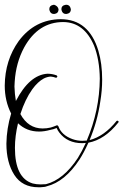

<svg xmlns="http://www.w3.org/2000/svg" viewBox="-21 -646 521 810"><path d="M55 -126Q42 -72 42 -22Q42 105 117 128Q133 132 150 132Q161 132 173 131Q247 112 307 21Q324 -6 341 -43Q333 -42 326 -42Q263 -42 229 -87Q222 -96 218 -106Q204 -100 191 -98Q166 -91 144 -91Q91 -91 55 -126ZM246 -553Q140 -553 81 -446Q46 -381 41 -301Q40 -290 40 -281Q41 -248 46 -220Q103 -330 179 -335Q199 -335 218 -328Q221 -325 221 -323Q220 -319 216 -318Q216 -318 215 -318Q204 -322 193 -323Q178 -322 164 -315Q138 -301 115 -269Q85 -227 65 -165Q98 -104 159 -104Q176 -104 193 -108Q206 -112 218 -117L220 -118Q223 -116 225 -114Q238 -76 285 -59Q305 -52 326 -52Q336 -52 345 -53Q399 -180 400 -314Q399 -394 376 -453Q334 -552 246 -553ZM176 140Q170 143 150 144Q145 144 141 144Q73 144 39.5 92Q6 40 6 -40Q7 -104 26 -167Q-1 -220 -1 -285Q0 -392 58 -473Q126 -564 235 -565Q354 -565 394 -432Q410 -378 410 -310Q410 -264 402 -217Q390 -134 357 -55Q419 -71 471 -136Q473 -137 475 -137Q478 -136 480 -132Q479 -130 478 -129Q421 -57 352 -44Q333 -2 315 26Q253 121 176 140ZM238 -607Q238 -622 253 -625Q256 -626 258 -626Q273 -626 277 -611Q277 -608 278 -607Q278 -591 263 -588Q260 -587 258 -587Q243 -587 239 -602Q239 -605 238 -607ZM187 -607Q187 -622 202 -625Q204 -626 207 -626Q223 -621 226 -607Q226 -591 212 -588Q209 -587 207 -587Q192 -587 188 -602Q187 -605 187 -607Z"/></svg>

Font: Maria
Style: Christmas
Weight: 400
Designer: Muhammad Yoni
Version: Version 001.000